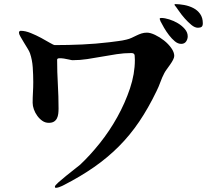

<svg xmlns="http://www.w3.org/2000/svg" viewBox="-20 -854 1040 941"><path d="M837 -834Q859 -834 883 -829.5Q907 -825 927.5 -814.5Q948 -804 961 -785.5Q974 -767 974 -740Q974 -727 968 -722.5Q962 -718 950 -718Q935 -718 918.5 -731.5Q902 -745 886 -763Q870 -781 857 -800Q844 -819 835 -830ZM868 -639Q852 -639 837 -651.5Q822 -664 808.5 -681.5Q795 -699 784 -718Q773 -737 767 -749Q765 -754 763 -760Q761 -766 771 -766Q787 -766 809.5 -759Q832 -752 852 -740Q872 -728 886 -711.5Q900 -695 900 -676Q900 -662 892 -650.5Q884 -639 868 -639ZM641 -560Q641 -570 640 -582Q639 -594 624 -594Q588 -594 552 -588.5Q516 -583 480 -576.5Q444 -570 408 -564.5Q372 -559 336 -559Q331 -559 319 -562Q307 -565 293.5 -567Q280 -569 270 -568.5Q260 -568 260 -561Q260 -501 263.5 -441.5Q267 -382 267 -322Q267 -309 265.5 -296.5Q264 -284 259 -274Q254 -264 244.5 -258Q235 -252 219 -252Q202 -252 188 -261.5Q174 -271 163 -286Q152 -301 146 -318Q140 -335 140 -350Q140 -376 141.5 -401Q143 -426 143 -452Q143 -486 140.5 -523.5Q138 -561 127 -593Q124 -602 115 -616.5Q106 -631 97 -646Q88 -661 80.5 -674Q73 -687 73 -693Q73 -703 82 -703Q104 -703 131 -692Q158 -681 182 -668Q206 -655 224.5 -644Q243 -633 249 -633Q316 -633 382.5 -636Q449 -639 516 -647Q537 -650 558.5 -652.5Q580 -655 600 -660Q613 -663 625 -668.5Q637 -674 649 -680Q661 -686 673.5 -690Q686 -694 700 -694Q717 -694 740 -683Q763 -672 784 -655.5Q805 -639 819.5 -618.5Q834 -598 834 -580Q834 -572 828 -560.5Q822 -549 813.5 -537Q805 -525 797 -514Q789 -503 785 -495Q774 -474 766 -451.5Q758 -429 747 -407Q707 -324 662 -257.5Q617 -191 562 -136Q507 -81 441 -35Q375 11 293 53Q291 54 284 57.5Q277 61 269 63.5Q261 66 255 66.5Q249 67 249 61Q249 55 266 40Q283 25 304.5 7.5Q326 -10 346 -25.5Q366 -41 373 -47Q421 -92 469 -152Q517 -212 555 -280.5Q593 -349 617 -420.5Q641 -492 641 -560Z"/></svg>

Font: SoukouMincho
Style: Regular
Weight: 400
Designer: Dr. Ken Lunde (project architect, glyph set definition & overall production); Masataka HATTORI  (production & ideograph 
Foundry: Adobe Systems Incorporated
Version: Version 1.00